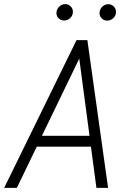

<svg xmlns="http://www.w3.org/2000/svg" viewBox="-25 -904 632 924"><path d="M412.6 -198.2H151.9L56.2 0H-4.9L343.3 -710.9H395.5L495.1 0H439ZM176.8 -250.5H405.8L356.4 -622.1ZM246.6 -844.2Q247.1 -852.1 250.7 -859.4Q254.4 -866.7 260 -872.1Q265.6 -877.4 272.7 -880.9Q279.8 -884.3 288.1 -884.3Q304.7 -884.3 315.9 -872.6Q327.1 -860.8 325.7 -844.2Q324.7 -828.1 312.5 -816.9Q300.3 -805.7 284.2 -805.2Q267.6 -805.2 256.6 -816.4Q245.6 -827.6 246.6 -844.2ZM454.1 -843.8Q454.6 -851.6 458 -858.9Q461.4 -866.2 467 -871.6Q472.7 -877 480 -880.4Q487.3 -883.8 495.6 -883.8Q512.2 -883.8 523.2 -872.1Q534.2 -860.4 533.2 -843.8Q532.2 -827.6 519.8 -816.4Q507.3 -805.2 491.7 -804.7Q475.1 -804.7 464.1 -815.9Q453.1 -827.1 454.1 -843.8Z"/></svg>

Font: Roboto Mono Light
Style: Italic
Weight: 300
Designer: Google
Version: Version 2.000985; 2015; ttfautohint (v1.3)